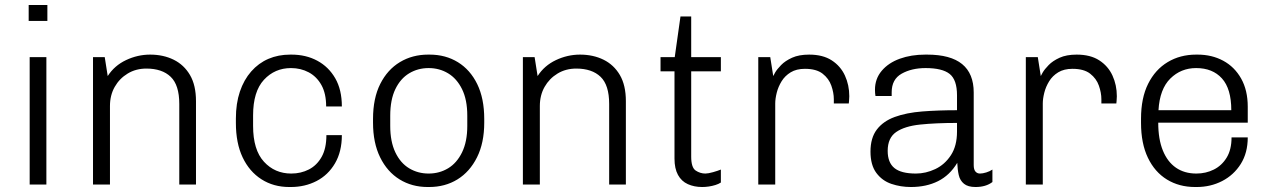

<svg xmlns="http://www.w3.org/2000/svg" viewBox="-20 -740 5091 770"><path d="M99 0V-511H166V0ZM95 -656V-720H170V-656Z M353 0V-511H400L412 -435Q439 -477 485.5 -499Q532 -521 582 -521Q635 -521 676.5 -500.5Q718 -480 742 -439Q766 -398 766 -334V0H699V-323Q699 -399 664.5 -432Q630 -465 567 -465Q525 -465 492 -445Q459 -425 440 -391.5Q421 -358 421 -315V0Z M1140 10Q1077 10 1028.5 -21Q980 -52 953 -109Q926 -166 926 -247V-265Q926 -325 942 -372.5Q958 -420 987.5 -453.5Q1017 -487 1056.5 -504Q1096 -521 1144 -521H1149Q1207 -521 1252.5 -496.5Q1298 -472 1324.5 -426Q1351 -380 1351 -313H1288Q1288 -365 1269 -399Q1250 -433 1218 -450Q1186 -467 1147 -467Q1082 -467 1038.5 -420Q995 -373 995 -277V-235Q995 -139 1038.5 -91.5Q1082 -44 1148 -44Q1187 -44 1219 -60.5Q1251 -77 1270 -111Q1289 -145 1289 -198H1351Q1351 -132 1323.5 -85Q1296 -38 1249.5 -14Q1203 10 1146 10Z M1695 10Q1632 10 1582.5 -20.5Q1533 -51 1504.5 -109Q1476 -167 1476 -248V-263Q1476 -346 1505 -403.5Q1534 -461 1584 -491Q1634 -521 1697 -521H1703Q1767 -521 1816.5 -490.5Q1866 -460 1894 -402.5Q1922 -345 1922 -263V-248Q1922 -167 1893 -109Q1864 -51 1814.5 -20.5Q1765 10 1701 10ZM1699 -44Q1742 -44 1777 -65Q1812 -86 1833 -129Q1854 -172 1854 -235V-276Q1854 -340 1833 -382.5Q1812 -425 1777 -446Q1742 -467 1699 -467Q1656 -467 1621 -446Q1586 -425 1565.5 -382.5Q1545 -340 1545 -276V-235Q1545 -172 1565.5 -129Q1586 -86 1621 -65Q1656 -44 1699 -44Z M2077 0V-511H2124L2136 -435Q2163 -477 2209.5 -499Q2256 -521 2306 -521Q2359 -521 2400.5 -500.5Q2442 -480 2466 -439Q2490 -398 2490 -334V0H2423V-323Q2423 -399 2388.5 -432Q2354 -465 2291 -465Q2249 -465 2216 -445Q2183 -425 2164 -391.5Q2145 -358 2145 -315V0Z M2796 10Q2764 10 2738.5 -1.5Q2713 -13 2699 -38.5Q2685 -64 2685 -104V-454H2629V-511H2686L2709 -674H2752V-511H2871V-454H2752V-112Q2752 -68 2770 -56Q2788 -44 2809 -44Q2820 -44 2839.5 -49.5Q2859 -55 2871 -60V-8Q2862 -2 2849 2Q2836 6 2822.5 8Q2809 10 2796 10Z M3021 0V-511H3069L3081 -435Q3081 -436 3088.5 -449Q3096 -462 3112.5 -479Q3129 -496 3156.5 -508.5Q3184 -521 3225 -521Q3280 -521 3315.5 -498Q3351 -475 3368.5 -437Q3386 -399 3386 -354Q3386 -344 3385 -335.5Q3384 -327 3384 -325H3324V-342Q3324 -368 3314 -396.5Q3304 -425 3279 -444.5Q3254 -464 3208 -464Q3174 -464 3151 -450Q3128 -436 3114.5 -414Q3101 -392 3095 -368Q3089 -344 3089 -325V0Z M3633 10Q3592 10 3555 -2.5Q3518 -15 3494.5 -46.5Q3471 -78 3471 -132Q3471 -187 3496.5 -220.5Q3522 -254 3568.5 -271Q3615 -288 3678.5 -293Q3742 -298 3818 -298V-358Q3818 -420 3788.5 -443.5Q3759 -467 3692 -467Q3636 -467 3596 -444.5Q3556 -422 3556 -370V-355H3491Q3490 -361 3489.5 -367Q3489 -373 3489 -380Q3489 -424 3516 -456Q3543 -488 3588.5 -504.5Q3634 -521 3691 -521H3698Q3792 -521 3838.5 -483Q3885 -445 3885 -369V-78Q3885 -60 3892 -52Q3899 -44 3910 -44Q3921 -44 3935.5 -48.5Q3950 -53 3960 -60V-10Q3947 0 3930 5Q3913 10 3892 10Q3862 10 3846 -3Q3830 -16 3825 -38Q3820 -60 3819 -87Q3789 -37 3742 -13.5Q3695 10 3633 10ZM3653 -44Q3693 -44 3731 -62Q3769 -80 3793.5 -117.5Q3818 -155 3818 -212V-247Q3733 -247 3670.5 -240.5Q3608 -234 3574 -210.5Q3540 -187 3540 -135Q3540 -88 3567 -66Q3594 -44 3653 -44Z M4094 0V-511H4142L4154 -435Q4154 -436 4161.5 -449Q4169 -462 4185.5 -479Q4202 -496 4229.5 -508.5Q4257 -521 4298 -521Q4353 -521 4388.5 -498Q4424 -475 4441.5 -437Q4459 -399 4459 -354Q4459 -344 4458 -335.5Q4457 -327 4457 -325H4397V-342Q4397 -368 4387 -396.5Q4377 -425 4352 -444.5Q4327 -464 4281 -464Q4247 -464 4224 -450Q4201 -436 4187.5 -414Q4174 -392 4168 -368Q4162 -344 4162 -325V0Z M4773 10Q4709 10 4660 -20Q4611 -50 4583.5 -107.5Q4556 -165 4556 -247V-264Q4556 -347 4584.5 -404Q4613 -461 4663 -491Q4713 -521 4777 -521H4783Q4840 -521 4885.5 -496.5Q4931 -472 4957.5 -425Q4984 -378 4984 -312V-248H4625Q4625 -182 4643.5 -136.5Q4662 -91 4696 -67.5Q4730 -44 4778 -44Q4816 -44 4848 -60Q4880 -76 4899.5 -108Q4919 -140 4919 -189H4984Q4984 -127 4956 -82.5Q4928 -38 4881.5 -14Q4835 10 4779 10ZM4626 -298H4918Q4918 -384 4880.5 -425.5Q4843 -467 4777 -467Q4716 -467 4673.5 -425Q4631 -383 4626 -298Z"/></svg>

Font: Chivo ExtraLight
Style: Regular
Weight: 250
Designer: Hector Gatti
Foundry: Omnibus-Type
Version: Version 2.002